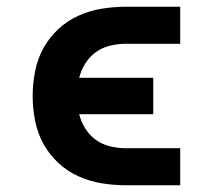

<svg xmlns="http://www.w3.org/2000/svg" viewBox="-20 -550 640 570"><path d="M354 0Q317 0 281 -6Q245 -12 212 -27Q179 -42 152 -67.5Q125 -93 108 -124.5Q91 -156 84 -192.5Q77 -229 77 -265Q77 -301 84 -337.5Q91 -374 108 -405.5Q125 -437 152 -462.5Q179 -488 212 -503Q245 -518 281 -524Q317 -530 354 -530H515V-420H354Q330 -420 307 -414.5Q284 -409 265 -395.5Q246 -382 233.5 -362Q221 -342 215 -319H435V-211H215Q221 -188 233.5 -168Q246 -148 265 -134.5Q284 -121 307 -115.5Q330 -110 354 -110H515V0Z"/></svg>

Font: Iosevka Slab XBdEx
Style: Regular
Weight: 800
Width: 7
Monospace: yes
Designer: Belleve Invis
Foundry: Belleve Invis
Version: Version 11.1.0; ttfautohint (v1.8.3)